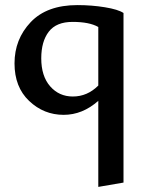

<svg xmlns="http://www.w3.org/2000/svg" viewBox="-20 -445 573 754"><path d="M284 -425Q340 -425 392 -416.5Q444 -408 465 -394V272L366 289V-49Q304 6 230 6Q152 6 94.5 -48.5Q37 -103 37 -196Q37 -291 100.5 -358Q164 -425 284 -425ZM266 -66Q323 -66 366 -109V-339Q331 -359 265 -359Q201 -359 171.5 -320.5Q142 -282 142 -216Q142 -146 177 -106Q212 -66 266 -66Z"/></svg>

Font: EauTestText Semibold
Style: Regular
Weight: 600
Designer: Christian Thalmann (Catharsis Fonts)
Version: Version 0.001;PS 000.001;hotconv 1.0.88;makeotf.lib2.5.64775